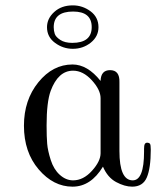

<svg xmlns="http://www.w3.org/2000/svg" viewBox="-20 -681 595 712"><path d="M68.8 -214.8Q68.8 -310.1 122.3 -376Q175.8 -441.9 249 -441.9Q304.2 -441.9 353 -380.9Q354 -420.9 388.2 -420.9Q424.3 -420.9 422.9 -376V-121.1Q422.9 -12.2 472.2 -12.2Q514.2 -12.2 514.2 -118.2V-128.9Q514.2 -142.1 517.1 -147Q520 -151.9 526.1 -151.9Q532.2 -151.9 536.1 -147.9Q539.1 -144 539.1 -126Q539.1 -57.1 524.4 -22.9Q509.8 11.2 470.2 11.2Q442.4 11.2 410.6 -5.9Q378.9 -22.9 361.8 -63Q316.9 11.2 249 11.2Q178.2 11.2 123.5 -52.7Q68.8 -116.7 68.8 -214.8ZM152.8 -215.8Q152.8 -172.9 155 -147.5Q157.2 -122.1 168.2 -87.6Q179.2 -53.2 201.2 -33.2Q224.1 -12.2 251 -12.2Q289.1 -12.2 321 -47.6Q353 -83 353 -112.8V-316.9Q353 -347.7 320.6 -383.3Q288.1 -418.9 251 -418.9Q195.8 -418.9 168 -344.2Q152.8 -302.7 152.8 -215.8ZM154.3 -580.1Q154.3 -612.3 181.2 -636.7Q208 -661.1 250 -661.1Q286.1 -661.1 315.7 -639.2Q345.2 -617.2 345.2 -580.1Q345.2 -545.9 316.7 -522.9Q288.1 -500 250 -500Q213.9 -500 184.1 -522Q154.3 -543.9 154.3 -580.1ZM179.2 -580.1Q179.2 -566.9 183.1 -555.4Q187 -543.9 203.6 -533Q220.2 -522 248 -522Q319.8 -522 320.1 -580.1Q320.3 -638.2 251 -638.2Q179.2 -638.2 179.2 -580.1Z"/></svg>

Font: CMU Serif Upright Italic
Style: UprightItalic
Weight: 500
Version: Version 0.7.0